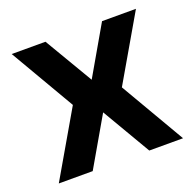

<svg xmlns="http://www.w3.org/2000/svg" viewBox="-96 -599 706 697"><g transform="rotate(-20 257.5 -250.0)"><path d="M17.5 -500H148L258.5 -313L366.5 -500H497.5L352 -249.5L497.5 0H367L257 -187.5L148.5 0H17.5L163 -250.5Z"/></g></svg>

Font: Overused Grotesk SemiBold
Style: Regular
Weight: 610
Version: Version 0.004